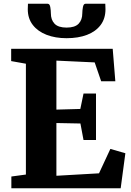

<svg xmlns="http://www.w3.org/2000/svg" viewBox="-20 -1003 698 1023"><path d="M118 -73V-663.5L39.5 -677.5V-743H580.5L594.5 -570H519L484.5 -670.5L280.5 -680V-419L408 -422.5L425 -504.5H491.5V-257H425L408.5 -345L280.5 -347.5V-66.5L507.5 -79.5L568 -209.5L648 -186.5L623 0H40.5V-62.5ZM234 -983Q245 -983 248 -964.8Q251 -946.5 251 -932.5Q251 -897 270.8 -876.5Q290.5 -856 335 -856Q379 -856 398.8 -876.5Q418.5 -897 418.5 -932.5Q418.5 -946.5 421.8 -964.8Q425 -983 435.5 -983H541Q541 -976 541.5 -968.8Q542 -961.5 542 -954Q542 -904 516 -869.5Q490 -835 443.5 -817.2Q397 -799.5 334.5 -799.5Q275 -799.5 228.2 -817.5Q181.5 -835.5 154.8 -870Q128 -904.5 128 -954Q128 -961.5 128.5 -968.8Q129 -976 129 -983Z"/></svg>

Font: Merriweather 20pt ExtraBold
Style: Regular
Weight: 800
Version: Version 2.100